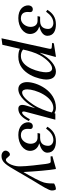

<svg xmlns="http://www.w3.org/2000/svg" viewBox="900 -1442 784 2625"><g transform="rotate(90 1292.5 -130.0)"><path d="M54 -125C54 -52 112 12 228 12C349 12 445 -59 445 -149C445 -206 411 -255 345 -273V-276C439 -300 470 -344 470 -385C470 -472 396 -502 314 -502C216 -502 160 -456 115 -386L140 -367C186 -430 234 -467 297 -467C336 -467 376 -442 376 -397C376 -353 361 -286 268 -286H209L201 -251H264C320 -251 348 -210 348 -155C348 -94 302 -23 234 -23C165 -23 144 -65 144 -118C144 -128 146 -140 146 -152C146 -171 134 -186 108 -186C73 -186 54 -157 54 -125Z M504 242 593 230 648 -10C669 3 704 12 756 12C1001 12 1068 -292 1068 -368C1068 -455 1031 -502 957 -502C880 -502 781 -429 705 -286H702L759 -497L754 -502L573 -474L567 -450L629 -445C653 -443 651 -427 644 -397ZM658 -53C671 -117 699 -219 737 -286C785 -370 858 -450 915 -450C951 -450 969 -420 969 -367C969 -288 910 -23 746 -23C707 -23 680 -34 658 -53Z M1103 -107C1103 -47 1131 12 1199 12C1306 12 1399 -112 1457 -214H1459L1425 -100C1404 -29 1415 12 1469 12C1545 12 1601 -56 1635 -132L1611 -146C1593 -111 1549 -40 1521 -40C1501 -40 1502 -63 1511 -95L1617 -494H1533L1528 -481C1511 -493 1482 -502 1455 -502C1217 -502 1103 -239 1103 -107ZM1202 -110C1202 -220 1300 -467 1457 -467C1481 -467 1503 -459 1518 -445C1500 -371 1464 -272 1411 -192C1355 -107 1294 -40 1246 -40C1213 -40 1202 -71 1202 -110Z M1652 -125C1652 -52 1710 12 1826 12C1947 12 2043 -59 2043 -149C2043 -206 2009 -255 1943 -273V-276C2037 -300 2068 -344 2068 -385C2068 -472 1994 -502 1912 -502C1814 -502 1758 -456 1713 -386L1738 -367C1784 -430 1832 -467 1895 -467C1934 -467 1974 -442 1974 -397C1974 -353 1959 -286 1866 -286H1807L1799 -251H1862C1918 -251 1946 -210 1946 -155C1946 -94 1900 -23 1832 -23C1763 -23 1742 -65 1742 -118C1742 -128 1744 -140 1744 -152C1744 -171 1732 -186 1706 -186C1671 -186 1652 -157 1652 -125Z M2040 187C2040 214 2069 242 2113 242C2198 242 2235 179 2323 27C2343 -7 2403 -113 2465 -215C2522 -309 2585 -406 2585 -446C2585 -481 2574 -502 2567 -502C2548 -502 2514 -494 2489 -477C2490 -442 2488 -381 2476 -339C2460 -283 2401 -175 2335 -61H2332C2325 -214 2306 -425 2292 -498L2284 -502L2116 -454L2119 -429L2187 -431C2209 -432 2214 -415 2222 -363C2233 -285 2255 -93 2255 -13C2255 17 2253 58 2231 111C2213 153 2187 182 2167 182C2152 182 2141 171 2126 151C2114 135 2106 127 2091 127C2065 128 2040 158 2040 187Z"/></g></svg>

Font: Heuristica
Style: Italic
Weight: 400
Italic angle: -13°
Version: Version 1.0.1